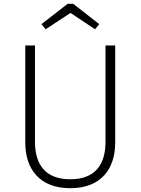

<svg xmlns="http://www.w3.org/2000/svg" viewBox="-20 -978 740 1010"><path d="M220 -824 351 -910 480 -824 502 -851 365 -958H336L198 -851ZM586 -739H535V-232C535 -113 481 -35 350 -35C220 -35 164 -111 164 -232V-739H113V-228C113 -89 188 12 350 12C511 12 586 -89 586 -228Z"/></svg>

Font: Glow Sans SC Normal Light
Style: Regular
Weight: 300
Designer: Ryoko NISHIZUKA (kana, bopomofo & ideographs); Paul D. Hunt (Latin, Greek & Cyrillic); Sandoll Communications, Soo-young
Version: Version 0.93